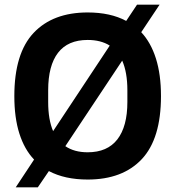

<svg xmlns="http://www.w3.org/2000/svg" viewBox="-20 -752 746 817"><path d="M47 45 125 -73Q84 -116 62.5 -183.5Q41 -251 41 -343Q41 -525 123 -612Q205 -699 353 -699Q450 -699 517 -663L563 -732H659L581 -615Q622 -571 643.5 -503Q665 -435 665 -343Q665 -162 583.5 -75Q502 12 353 12Q256 12 188 -24L141 45ZM185 -318Q185 -243 206 -194L447 -558Q409 -582 353 -582Q269 -582 227 -527.5Q185 -473 185 -368ZM353 -104Q437 -104 479.5 -159Q522 -214 522 -318V-368Q522 -444 500 -494L258 -130Q296 -104 353 -104Z"/></svg>

Font: Archivo SemiCondensed
Style: Bold
Weight: 680
Width: 4
Designer: Hector Gatti
Foundry: Omnibus-Type
Version: Version 2.001; ttfautohint (v1.8.3)